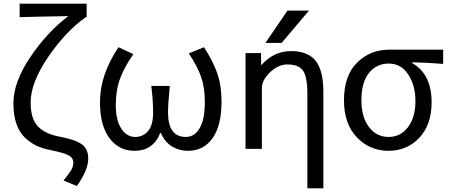

<svg xmlns="http://www.w3.org/2000/svg" viewBox="-20 -816 2469 1055"><path d="M402.3 206.1 329.1 175.8Q361.3 135.7 372.1 117.2Q382.8 98.6 382.8 77.1Q382.8 51.8 358.4 38.1Q334 24.4 257.8 8.8Q212.9 0 179.2 -16.1Q145.5 -32.2 115.7 -61Q85.9 -89.8 69.8 -136.7Q53.7 -183.6 53.7 -248Q53.7 -365.2 147 -502.9Q240.2 -640.6 355.5 -727.5Q132.8 -723.6 87.9 -721.7V-795.9H456.1V-721.7H451.2Q339.8 -642.6 244.1 -502Q148.4 -361.3 148.4 -252.9Q148.4 -162.1 189 -120.6Q229.5 -79.1 310.5 -64.5Q393.6 -48.8 429.2 -23.4Q464.8 2 464.8 55.7Q464.8 118.2 402.3 206.1Z M718.8 12.7Q633.8 12.7 581.5 -56.6Q529.3 -126 529.3 -255.9Q529.3 -404.3 630.9 -556.6L712.9 -518.6Q663.1 -447.3 639.6 -383.8Q616.2 -320.3 616.2 -239.3Q616.2 -156.2 646 -109.9Q675.8 -63.5 722.7 -63.5Q765.6 -63.5 793.5 -95.7Q821.3 -127.9 821.3 -198.2Q821.3 -261.7 811.5 -343.8H913.1Q903.3 -248 903.3 -198.2Q903.3 -63.5 1001 -63.5Q1048.8 -63.5 1077.1 -111.8Q1105.5 -160.2 1105.5 -253.9Q1105.5 -335 1085.4 -392.6Q1065.4 -450.2 1017.6 -522.5L1100.6 -556.6Q1148.4 -484.4 1172.9 -415.5Q1197.3 -346.7 1197.3 -258.8Q1197.3 -126 1147.9 -56.6Q1098.6 12.7 1012.7 12.7Q963.9 12.7 924.3 -11.7Q884.8 -36.1 864.3 -85H860.4Q821.3 12.7 718.8 12.7Z M1559.6 -757.8H1677.7L1527.3 -580.1H1438.5ZM1579.1 -535.2Q1671.9 -535.2 1714.4 -481.9Q1756.8 -428.7 1756.8 -310.5V218.8H1668.9V-300.8Q1668.9 -395.5 1644.5 -428.7Q1620.1 -461.9 1559.6 -461.9Q1508.8 -461.9 1463.9 -418.9Q1418.9 -376 1418.9 -330.1V2H1329.1V-524.4H1414.1L1415 -457Q1483.4 -535.2 1579.1 -535.2Z M1870.1 -264.6Q1870.1 -400.4 1941.9 -471.7Q2013.7 -543 2118.2 -543H2415V-464.8Q2322.3 -472.7 2244.1 -473.6V-469.7Q2351.6 -409.2 2351.6 -253.9Q2351.6 -130.9 2284.2 -59.1Q2216.8 12.7 2114.3 12.7Q2011.7 12.7 1940.9 -61.5Q1870.1 -135.7 1870.1 -264.6ZM2115.2 -63.5Q2180.7 -63.5 2221.7 -117.2Q2262.7 -170.9 2262.7 -260.7Q2262.7 -346.7 2223.1 -406.7Q2183.6 -466.8 2116.2 -466.8Q2048.8 -466.8 2007.3 -415Q1965.8 -363.3 1965.8 -264.6Q1965.8 -172.9 2007.3 -118.2Q2048.8 -63.5 2115.2 -63.5Z"/></svg>

Font: Nasu
Style: Regular
Weight: 400
Designer: Ryoko NISHIZUKA (kana &amp; ideographs); Paul D. Hunt (Latin, Greek &amp; Cyrillic); Wenlong ZHANG (bopomofo); Sandoll C
Version: Version 2014.1215